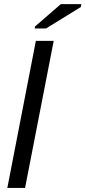

<svg xmlns="http://www.w3.org/2000/svg" viewBox="-20 -926 421 946"><path d="M16.1 0 156.7 -724.6H244.6L103.5 0ZM150.9 -785.6 152.3 -795.4 279.8 -905.8H380.9L378.4 -891.6L206.5 -785.6Z"/></svg>

Font: Liberation Sans
Style: Italic
Weight: 400
Italic angle: -12°
Designer: Steve Matteson
Foundry: Ascender Corporation
Version: Version 2.1.5